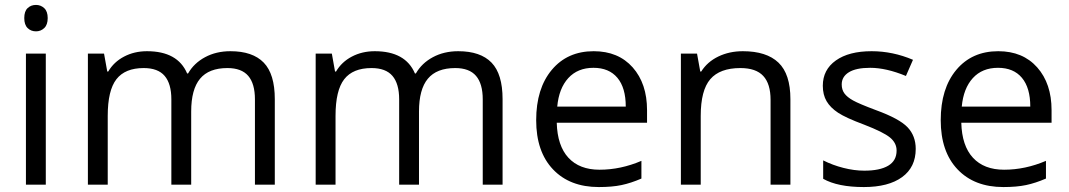

<svg xmlns="http://www.w3.org/2000/svg" viewBox="-20 -754 4366 784"><path d="M167 0H85.9V-535.2H167ZM79.1 -680.2Q79.1 -708 92.8 -720.9Q106.4 -733.9 127 -733.9Q146.5 -733.9 160.6 -720.7Q174.8 -707.5 174.8 -680.2Q174.8 -652.8 160.6 -639.4Q146.5 -626 127 -626Q106.4 -626 92.8 -639.4Q79.1 -652.8 79.1 -680.2Z M1021 0V-348.1Q1021 -412.1 993.7 -444.1Q966.3 -476.1 908.7 -476.1Q833 -476.1 796.9 -432.6Q760.7 -389.2 760.7 -298.8V0H679.7V-348.1Q679.7 -412.1 652.3 -444.1Q625 -476.1 566.9 -476.1Q490.7 -476.1 455.3 -430.4Q419.9 -384.8 419.9 -280.8V0H338.9V-535.2H404.8L418 -461.9H421.9Q444.8 -501 486.6 -522.9Q528.3 -544.9 580.1 -544.9Q705.6 -544.9 744.1 -454.1H748Q772 -496.1 817.4 -520.5Q862.8 -544.9 920.9 -544.9Q1011.7 -544.9 1056.9 -498.3Q1102.1 -451.7 1102.1 -349.1V0Z M1951.2 0V-348.1Q1951.2 -412.1 1923.8 -444.1Q1896.5 -476.1 1838.9 -476.1Q1763.2 -476.1 1727.1 -432.6Q1690.9 -389.2 1690.9 -298.8V0H1609.9V-348.1Q1609.9 -412.1 1582.5 -444.1Q1555.2 -476.1 1497.1 -476.1Q1420.9 -476.1 1385.5 -430.4Q1350.1 -384.8 1350.1 -280.8V0H1269V-535.2H1335L1348.1 -461.9H1352.1Q1375 -501 1416.7 -522.9Q1458.5 -544.9 1510.3 -544.9Q1635.7 -544.9 1674.3 -454.1H1678.2Q1702.1 -496.1 1747.6 -520.5Q1793 -544.9 1851.1 -544.9Q1941.9 -544.9 1987.1 -498.3Q2032.2 -451.7 2032.2 -349.1V0Z M2425.3 9.8Q2306.6 9.8 2238 -62.5Q2169.4 -134.8 2169.4 -263.2Q2169.4 -392.6 2233.2 -468.8Q2296.9 -544.9 2404.3 -544.9Q2504.9 -544.9 2563.5 -478.8Q2622.1 -412.6 2622.1 -304.2V-252.9H2253.4Q2255.9 -158.7 2301 -109.9Q2346.2 -61 2428.2 -61Q2514.6 -61 2599.1 -97.2V-24.9Q2556.2 -6.3 2517.8 1.7Q2479.5 9.8 2425.3 9.8ZM2403.3 -477.1Q2338.9 -477.1 2300.5 -435.1Q2262.2 -393.1 2255.4 -318.8H2535.2Q2535.2 -395.5 2501 -436.3Q2466.8 -477.1 2403.3 -477.1Z M3126.5 0V-346.2Q3126.5 -411.6 3096.7 -443.8Q3066.9 -476.1 3003.4 -476.1Q2919.4 -476.1 2880.4 -430.7Q2841.3 -385.3 2841.3 -280.8V0H2760.3V-535.2H2826.2L2839.4 -461.9H2843.3Q2868.2 -501.5 2913.1 -523.2Q2958 -544.9 3013.2 -544.9Q3109.9 -544.9 3158.7 -498.3Q3207.5 -451.7 3207.5 -349.1V0Z M3719.2 -146Q3719.2 -71.3 3663.6 -30.8Q3607.9 9.8 3507.3 9.8Q3400.9 9.8 3341.3 -23.9V-99.1Q3379.9 -79.6 3424.1 -68.4Q3468.3 -57.1 3509.3 -57.1Q3572.8 -57.1 3606.9 -77.4Q3641.1 -97.7 3641.1 -139.2Q3641.1 -170.4 3614 -192.6Q3586.9 -214.8 3508.3 -245.1Q3433.6 -272.9 3402.1 -293.7Q3370.6 -314.5 3355.2 -340.8Q3339.8 -367.2 3339.8 -403.8Q3339.8 -469.2 3393.1 -507.1Q3446.3 -544.9 3539.1 -544.9Q3625.5 -544.9 3708 -509.8L3679.2 -443.8Q3598.6 -477.1 3533.2 -477.1Q3475.6 -477.1 3446.3 -459Q3417 -440.9 3417 -409.2Q3417 -387.7 3428 -372.6Q3439 -357.4 3463.4 -343.8Q3487.8 -330.1 3557.1 -304.2Q3652.3 -269.5 3685.8 -234.4Q3719.2 -199.2 3719.2 -146Z M4077.1 9.8Q3958.5 9.8 3889.9 -62.5Q3821.3 -134.8 3821.3 -263.2Q3821.3 -392.6 3885 -468.8Q3948.7 -544.9 4056.2 -544.9Q4156.7 -544.9 4215.3 -478.8Q4273.9 -412.6 4273.9 -304.2V-252.9H3905.3Q3907.7 -158.7 3952.9 -109.9Q3998 -61 4080.1 -61Q4166.5 -61 4251 -97.2V-24.9Q4208 -6.3 4169.7 1.7Q4131.3 9.8 4077.1 9.8ZM4055.2 -477.1Q3990.7 -477.1 3952.4 -435.1Q3914.1 -393.1 3907.2 -318.8H4187Q4187 -395.5 4152.8 -436.3Q4118.7 -477.1 4055.2 -477.1Z"/></svg>

Font: CAA NEO Sans
Style: Regular
Weight: 400
Version: Version 1.10